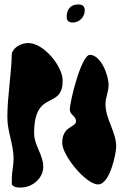

<svg xmlns="http://www.w3.org/2000/svg" viewBox="-20 -787 541 861"><path d="M279 -712C279 -694 288 -686 306 -686C335 -686 360 -710 360 -740C360 -761 348 -767 330 -767C297 -767 279 -745 279 -712ZM259 -146C259 -90 365 40 420 40C473 40 501 -99 501 -130C501 -196 453 -253 453 -320C453 -349 467 -376 467 -406C467 -452 431 -541 383 -541C345 -541 293 -333 293 -295C293 -273 321 -266 321 -244C321 -214 259 -224 259 -146ZM33 40C43 54 58 54 73 54C124 54 174 14 174 -40C174 -93 133 -135 133 -189C133 -391 261 -291 261 -426C261 -490 176 -594 107 -594C78 -594 41 -577 33 -547C31 -450 13 -357 13 -260C13 -197 41 -138 41 -75C41 -44 33 -17 33 13Z"/></svg>

Font: Charger
Style: Overspray
Weight: 400
Designer: Jasper
Foundry: Cannot Into Space Fonts
Version: Version 0.980